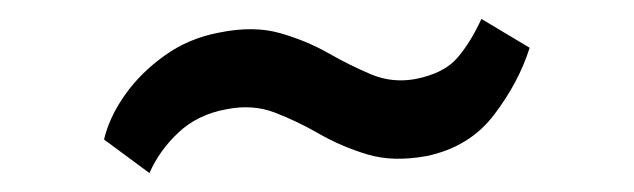

<svg xmlns="http://www.w3.org/2000/svg" viewBox="-20 -400 670 203"><path d="M90 -252.5Q95.5 -276 112 -299.5Q128.5 -323 154 -341.2Q179.5 -359.5 211.5 -365.5Q248 -373 276 -365Q304 -357 327.2 -343.8Q350.5 -330.5 372.8 -321.2Q395 -312 419.5 -316.5Q449.5 -322.5 463.5 -338.8Q477.5 -355 489 -380L540 -349.5Q528.5 -313 502.5 -278.8Q476.5 -244.5 431 -235Q395.5 -228.5 368.2 -236.8Q341 -245 317.5 -258.5Q294 -272 270.5 -281Q247 -290 219.5 -284.5Q189 -279 168.8 -260Q148.5 -241 138 -217Z"/></svg>

Font: Merriweather SemiBold
Style: Regular
Weight: 600
Version: Version 2.100